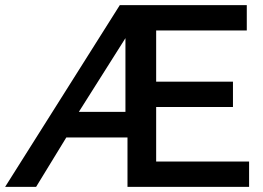

<svg xmlns="http://www.w3.org/2000/svg" viewBox="-45 -730 1028 750"><path d="M423 -710H919V-611H565V-411H865V-312H565V-99H928V0H453V-193H214L96 0H-25ZM445 -293V-581L263 -293Z"/></svg>

Font: Oxford Sans SemiBold
Style: Regular
Weight: 600
Designer: Matt McInerney, Pablo Impallari, Rodrigo Fuenzalida
Foundry: Matt McInerney, Pablo Impallari, Rodrigo Fuenzalida
Version: Version 3.000g; ttfautohint (v1.5) -l 8 -r 28 -G 28 -x 14 -D